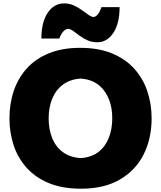

<svg xmlns="http://www.w3.org/2000/svg" viewBox="-20 -1124 971 1160"><path d="M469.7 16.1Q355.5 16.1 273.7 -18.3Q191.9 -52.7 139.4 -112.1Q86.9 -171.4 62 -247.8Q37.1 -324.2 37.1 -408.2Q37.1 -497.6 63.2 -575Q89.4 -652.3 142.3 -710.9Q195.3 -769.5 275.6 -802.2Q356 -835 464.4 -835Q574.2 -835 655.3 -802Q736.3 -769 789.8 -710.4Q843.3 -651.9 869.6 -574.5Q896 -497.1 896 -408.7Q896 -286.6 847.7 -190.7Q799.3 -94.7 704.3 -39.3Q609.4 16.1 469.7 16.1ZM467.3 -168.9Q532.2 -173.3 574.5 -205.8Q616.7 -238.3 637.5 -291.3Q658.2 -344.2 658.2 -408.7Q658.2 -510.7 608.6 -576.9Q559.1 -643.1 467.3 -649.4Q403.8 -645 360.6 -613Q317.4 -581.1 295.7 -528.3Q273.9 -475.6 273.9 -408.7Q273.9 -343.8 294.9 -290.8Q315.9 -237.8 358.9 -205.6Q401.9 -173.3 467.3 -168.9ZM568.8 -868.7Q535.2 -868.7 508.8 -880.4Q482.4 -892.1 461.7 -907.7Q440.9 -923.3 423.6 -936Q406.2 -948.7 391.1 -950.2Q374 -947.8 360.1 -931.2Q346.2 -914.6 338.4 -891.1H230Q230 -989.7 268.1 -1046.6Q306.2 -1103.5 367.7 -1103.5Q398.9 -1103.5 425.3 -1091.6Q451.7 -1079.6 473.6 -1063.7Q495.6 -1047.9 513.4 -1035.2Q531.2 -1022.5 544.9 -1021Q561.5 -1023.4 573.2 -1040Q585 -1056.6 592.8 -1081.1H702.6Q702.6 -982.4 664.8 -925.5Q627 -868.7 568.8 -868.7Z"/></svg>

Font: Pinar-DS1-FD ExtraBold
Style: Regular
Weight: 800
Designer: Amin Abedi
Version: Version 2.000